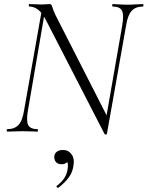

<svg xmlns="http://www.w3.org/2000/svg" viewBox="-20 -645 723 941"><path d="M492 11 207 -543Q186 -584 165.5 -598.5Q145 -613 124 -613Q121 -613 121 -619Q121 -625 124 -625Q138 -625 154.5 -624Q171 -623 184 -623Q196 -623 206.5 -624Q217 -625 222 -625Q233 -625 235.5 -613.5Q238 -602 251 -573L510 -65L504 11Q503 14 498.5 14.5Q494 15 492 11ZM15 0Q13 0 13 -6Q13 -12 15 -12Q51 -12 70.5 -32.5Q90 -53 98 -104L186 -602L202 -600L117 -104Q108 -53 118 -32.5Q128 -12 164 -12Q166 -12 166 -6Q166 0 164 0Q148 0 130.5 -1Q113 -2 90 -2Q70 -2 51 -1Q32 0 15 0ZM504 11 492 -20 579 -520Q588 -571 578 -592Q568 -613 532 -613Q530 -613 530 -619Q530 -625 532 -625Q548 -625 565.5 -623.5Q583 -622 606 -622Q626 -622 645 -623.5Q664 -625 681 -625Q683 -625 683 -619Q683 -613 681 -613Q645 -613 625.5 -592Q606 -571 598 -520ZM266 275Q262 277 258.5 272.5Q255 268 259 265Q282 248 295 228Q308 208 311 186Q316 158 308 146.5Q300 135 289 132L316 125Q317 143 307 151.5Q297 160 282 160Q265 160 255.5 150.5Q246 141 246 125Q246 108 258 99Q270 90 289 90Q315 90 331 111.5Q347 133 339 173Q334 203 314.5 228Q295 253 266 275Z"/></svg>

Font: Cormorant Light
Style: Italic
Weight: 300
Italic angle: -10°
Designer: Christian Thalmann (Catharsis Fonts)
Foundry: Catharsis Fonts
Version: Version 4.000